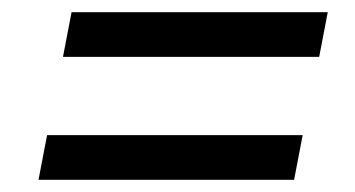

<svg xmlns="http://www.w3.org/2000/svg" viewBox="-20 -462 580 314"><path d="M83 -369 97 -442H516L502 -369ZM43 -168 57 -241H475L461 -168Z"/></svg>

Font: IBM Plex Sans Condensed Text
Style: Italic
Weight: 450
Width: 3
Italic angle: -11°
Designer: Mike Abbink, Paul van der Laan, Pieter van Rosmalen
Foundry: Bold Monday
Version: Version 1.1